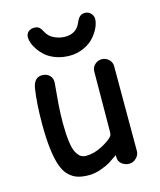

<svg xmlns="http://www.w3.org/2000/svg" viewBox="-110 -800 738 888"><g transform="rotate(-15 259.0 -356.0)"><path d="M263.2 -547.9Q228 -547.9 198.5 -558.6Q168.9 -569.3 150.9 -585Q132.8 -600.6 120.1 -619.1Q107.4 -637.7 102.3 -653.1Q97.2 -668.5 97.2 -679.2Q97.2 -696.3 108.4 -706.1Q119.6 -715.8 136.2 -715.8Q151.4 -715.8 160.2 -708.5Q168.9 -701.2 176.8 -685.1Q189 -661.1 214.6 -649.7Q240.2 -638.2 265.1 -638.2Q320.3 -638.2 339.8 -687Q347.2 -705.1 356.7 -713.1Q366.2 -721.2 381.8 -721.2Q397.5 -721.2 408.7 -709.5Q419.9 -697.8 419.9 -682.1Q419.9 -663.1 409.4 -640.4Q398.9 -617.7 379.9 -596.7Q360.8 -575.7 329.8 -561.8Q298.8 -547.9 263.2 -547.9ZM207 8.8Q174.8 8.8 152.3 1.7Q129.9 -5.4 110.8 -23.9Q91.8 -42.5 80.6 -74.7Q69.3 -106.9 63.2 -157Q57.1 -207 57.1 -277.8Q57.1 -372.1 67.9 -442.9Q75.7 -494.1 115.2 -494.1Q135.3 -494.1 149.2 -481.9Q163.1 -469.7 163.1 -446.8Q163.1 -441.9 160.2 -414.8Q157.2 -387.7 154.1 -344Q150.9 -300.3 150.9 -255.9Q150.9 -202.1 155.8 -166.3Q160.6 -130.4 170.4 -112.5Q180.2 -94.7 190.9 -87.9Q201.7 -81.1 216.8 -81.1Q252.9 -81.1 290.8 -100.3Q328.6 -119.6 345.2 -138.2Q351.1 -144 351.1 -163.1L353 -448.2Q353 -467.8 367.4 -481Q381.8 -494.1 399.9 -494.1Q418.9 -494.1 433.6 -481Q448.2 -467.8 448.2 -448.2V-42Q448.2 -23.4 433.6 -8.8Q418.9 5.9 399.9 5.9Q379.4 5.9 364.3 -6.3Q349.1 -18.6 349.1 -38.1V-48.8Q324.7 -31.7 309.3 -22.2Q293.9 -12.7 264.4 -2Q234.9 8.8 207 8.8Z"/></g></svg>

Font: Comic Neue
Style: Bold
Weight: 700
Designer: Craig Rozynski
Foundry: Craig Rozynski
Version: Version 2.003;hotconv 1.0.109;makeotfexe 2.5.65596